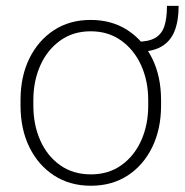

<svg xmlns="http://www.w3.org/2000/svg" viewBox="-20 -604 611 635"><path d="M280.8 10.3Q210.9 10.3 158.7 -23.7Q106.4 -57.6 77.1 -117.4Q47.9 -177.2 47.9 -254.9V-272.9Q47.9 -351.1 77.1 -410.6Q106.4 -470.2 158.4 -504.2Q210.4 -538.1 279.8 -538.1Q349.6 -538.1 401.9 -504.2Q454.1 -470.2 483.4 -410.6Q512.7 -351.1 512.7 -272.9V-254.9Q512.7 -177.2 483.4 -117.2Q454.1 -57.1 402.1 -23.4Q350.1 10.3 280.8 10.3ZM280.8 -27.3Q339.4 -27.3 381.8 -57.9Q424.3 -88.4 447.3 -139.9Q470.2 -191.4 470.2 -254.9V-272.9Q470.2 -335.9 447 -387.5Q423.8 -439 381.1 -469.7Q338.4 -500.5 279.8 -500.5Q221.7 -500.5 179 -469.7Q136.2 -439 113.3 -387.5Q90.3 -335.9 90.3 -272.9V-254.9Q90.3 -190.9 113.3 -139.4Q136.2 -87.9 179 -57.6Q221.7 -27.3 280.8 -27.3ZM430.7 -432.6V-465.8Q470.7 -465.8 492.7 -478.3Q514.6 -490.7 523.4 -516.8Q532.2 -543 532.2 -584.5H570.8Q570.8 -534.2 556.9 -500.2Q543 -466.3 512.5 -449.2Q481.9 -432.1 430.7 -432.6Z"/></svg>

Font: Roboto Slab ExtraLight
Style: Regular
Weight: 250
Designer: Google
Version: Version 2.000; ttfautohint (v1.8.1.43-b0c9)